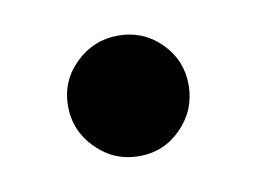

<svg xmlns="http://www.w3.org/2000/svg" viewBox="-35 -399 323 243"><g transform="rotate(-10 127.0 -277.5)"><path d="M73 -223Q50 -246 50 -278Q50 -310 73 -332.5Q96 -355 128 -355Q160 -355 182.5 -332.5Q205 -310 205 -278Q205 -246 182.5 -223Q160 -200 128 -200Q96 -200 73 -223Z"/></g></svg>

Font: Hind SemiBold
Style: Regular
Weight: 600
Designer: Manushi Parikh, Satya Rajpurohit
Foundry: Indian Type Foundry
Version: Version 2.001;PS 1.0;hotconv 1.0.79;makeotf.lib2.5.61930; tt